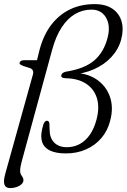

<svg xmlns="http://www.w3.org/2000/svg" viewBox="-25 -754 632 958"><path d="M2 110.5 138.5 -379.5Q143 -393.5 138.8 -402.5Q134.5 -411.5 120.5 -415.5L93.5 -424Q83 -428 77 -431.8Q71 -435.5 73 -441.5Q74.5 -447 80 -450.2Q85.5 -453.5 93.5 -453.5H174L155 -435.5L174 -511.5Q193.5 -581.5 231.5 -631Q269.5 -680.5 324 -707Q378.5 -733.5 447.5 -733.5Q502.5 -733.5 536.5 -710Q570.5 -686.5 581.8 -646.5Q593 -606.5 579.5 -556.5Q566.5 -508.5 531.5 -470.2Q496.5 -432 444.5 -408.8Q392.5 -385.5 328.5 -382L331 -391Q406 -391.5 455.2 -358.8Q504.5 -326 523.5 -271.2Q542.5 -216.5 524.5 -151Q512 -101.5 480.8 -65Q449.5 -28.5 404.2 -8.5Q359 11.5 304 11.5Q254 11.5 224.5 -2.8Q195 -17 185.5 -44.8Q176 -72.5 186 -113Q191.5 -137.5 197.2 -144.5Q203 -151.5 208 -151.5Q215 -151.5 217.8 -147.8Q220.5 -144 221.5 -137.5L222.5 -107.5Q222.5 -66.5 245.2 -43Q268 -19.5 308.5 -19.5Q343 -19.5 372.2 -35Q401.5 -50.5 423.2 -81.5Q445 -112.5 457 -159Q472.5 -218.5 458.5 -264.2Q444.5 -310 404.8 -336.2Q365 -362.5 303 -363.5Q290.5 -364 284.8 -367.8Q279 -371.5 281 -379Q282.5 -384.5 287 -388.8Q291.5 -393 302 -396Q398 -411 446 -453Q494 -495 512 -566.5Q522.5 -605.5 515.2 -637.2Q508 -669 486.5 -687.5Q465 -706 432 -706Q387.5 -706 350 -684.2Q312.5 -662.5 283.2 -618.2Q254 -574 235.5 -506.5L83.5 51Q79.5 65.5 77.5 77.2Q75.5 89 75.5 99.5Q75.5 110 79.5 116.8Q83.5 123.5 87.8 130Q92 136.5 92 145Q92 156 82.5 165Q73 174 58 179.2Q43 184.5 26 184.5Q3 184.5 -3 166.8Q-9 149 2 110.5Z"/></svg>

Font: Fraunces Light
Style: Italic
Weight: 300
Italic angle: -16°
Version: Version 1.000;[b76b70a41]